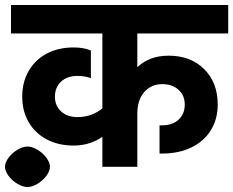

<svg xmlns="http://www.w3.org/2000/svg" viewBox="-54 -668 934 769"><path d="M860 -534H496V-399Q545 -445 621 -445Q710 -445 764 -391Q818 -337 818 -249Q818 -191 790.5 -146.5Q763 -102 712.5 -77.5Q662 -53 596 -53H585V-166H596Q637 -166 661.5 -189Q686 -212 686 -249Q686 -286 661 -308.5Q636 -331 596 -331Q552 -331 524 -299.5Q496 -268 496 -212V0H356V-120Q305 -85 241 -85Q180 -85 133.5 -109.5Q87 -134 61 -178.5Q35 -223 35 -281Q35 -339 61 -384Q87 -429 133.5 -453.5Q180 -478 241 -478Q280 -478 310 -466V-355Q285 -364 256 -364Q215 -364 190.5 -341Q166 -318 166 -281Q166 -244 191 -221.5Q216 -199 256 -199Q287 -199 313 -209Q339 -219 356 -234V-534H-10V-648H860ZM-34 0Q-34 -17 -20 -36Q-6 -55 15.5 -68Q37 -81 56 -81Q75 -81 96.5 -68Q118 -55 132 -36Q146 -17 146 0Q146 17 132 36Q118 55 96.5 68Q75 81 56 81Q37 81 15.5 68Q-6 55 -20 36Q-34 17 -34 0Z"/></svg>

Font: Madhuban SemiBold
Style: Regular
Weight: 600
Designer: jaikishan Patel
Foundry: MagicType
Version: Version 1.000